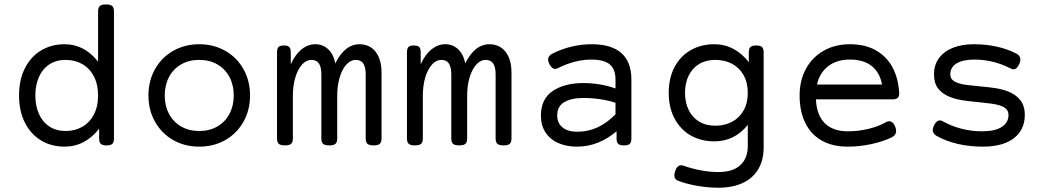

<svg xmlns="http://www.w3.org/2000/svg" viewBox="-20 -666 4837 886"><path d="M505.9 -613.8V-26.9Q505.9 -9.8 498.5 -2.4Q491.2 4.9 472.2 4.9H471.2Q452.1 4.9 444.8 -2.4Q437.5 -9.8 437.5 -26.9V-72.3Q406.7 -32.2 366.2 -10.7Q325.7 10.7 277.8 10.7Q217.3 10.7 169.7 -17.8Q122.1 -46.4 95 -99.9Q67.9 -153.3 67.9 -225.6Q67.9 -297.9 95 -351.3Q122.1 -404.8 169.7 -433.3Q217.3 -461.9 277.8 -461.9Q369.6 -461.9 432.6 -381.3V-613.8Q432.6 -630.9 440.7 -638.2Q448.7 -645.5 468.8 -645.5H469.7Q489.7 -645.5 497.8 -638.2Q505.9 -630.9 505.9 -613.8ZM143.1 -225.6Q143.1 -177.7 159.7 -140.4Q176.3 -103 207.8 -82.3Q239.3 -61.5 282.7 -61.5Q326.2 -61.5 360.1 -81.1Q394 -100.6 413.3 -137.7Q432.6 -174.8 432.6 -225.6Q432.6 -276.4 413.3 -313.5Q394 -350.6 360.1 -370.1Q326.2 -389.6 282.7 -389.6Q239.3 -389.6 207.8 -368.9Q176.3 -348.1 159.7 -310.8Q143.1 -273.4 143.1 -225.6Z M1133.8 -225.6Q1133.8 -157.7 1103.3 -103.8Q1072.8 -49.8 1019.3 -19.5Q965.8 10.7 899.4 10.7Q833 10.7 779.5 -19.5Q726.1 -49.8 695.6 -103.8Q665 -157.7 665 -225.6Q665 -293.5 695.6 -347.4Q726.1 -401.4 779.5 -431.6Q833 -461.9 899.4 -461.9Q965.8 -461.9 1019.3 -431.6Q1072.8 -401.4 1103.3 -347.4Q1133.8 -293.5 1133.8 -225.6ZM740.2 -225.6Q740.2 -177.7 760 -140.4Q779.8 -103 815.9 -82.3Q852.1 -61.5 899.4 -61.5Q946.8 -61.5 982.9 -82.3Q1019 -103 1038.8 -140.4Q1058.6 -177.7 1058.6 -225.6Q1058.6 -273.4 1038.8 -310.8Q1019 -348.1 982.9 -368.9Q946.8 -389.6 899.4 -389.6Q852.1 -389.6 815.9 -368.9Q779.8 -348.1 760 -310.8Q740.2 -273.4 740.2 -225.6Z M1740.7 -331.1V-26.9Q1740.7 -9.8 1732.7 -2.4Q1724.6 4.9 1704.6 4.9H1703.6Q1683.6 4.9 1675.5 -2.4Q1667.5 -9.8 1667.5 -26.9V-322.3Q1667.5 -356 1656.5 -372.8Q1645.5 -389.6 1621.1 -389.6Q1598.1 -389.6 1578.6 -368.4Q1559.1 -347.2 1547.6 -309.3Q1536.1 -271.5 1536.1 -223.1V-26.9Q1536.1 -9.8 1528.1 -2.4Q1520 4.9 1500 4.9H1499Q1479 4.9 1470.9 -2.4Q1462.9 -9.8 1462.9 -26.9V-322.3Q1462.9 -356 1451.9 -372.8Q1440.9 -389.6 1416.5 -389.6Q1393.6 -389.6 1374 -368.4Q1354.5 -347.2 1343 -309.3Q1331.5 -271.5 1331.5 -223.1V-26.9Q1331.5 -9.8 1323.5 -2.4Q1315.4 4.9 1295.4 4.9H1294.4Q1274.4 4.9 1266.4 -2.4Q1258.3 -9.8 1258.3 -26.9V-424.3Q1258.3 -441.4 1264.9 -448.7Q1271.5 -456.1 1289.6 -456.1H1290.5Q1308.6 -456.1 1315.2 -448.7Q1321.8 -441.4 1321.8 -424.3V-369.6Q1342.8 -415.5 1372.1 -438.7Q1401.4 -461.9 1435.5 -461.9Q1468.8 -461.9 1493.7 -439.5Q1518.6 -417 1527.3 -373.5Q1570.8 -461.9 1639.6 -461.9Q1668.5 -461.9 1691.2 -447.5Q1713.9 -433.1 1727.3 -403.6Q1740.7 -374 1740.7 -331.1Z M2340.3 -331.1V-26.9Q2340.3 -9.8 2332.3 -2.4Q2324.2 4.9 2304.2 4.9H2303.2Q2283.2 4.9 2275.1 -2.4Q2267.1 -9.8 2267.1 -26.9V-322.3Q2267.1 -356 2256.1 -372.8Q2245.1 -389.6 2220.7 -389.6Q2197.8 -389.6 2178.2 -368.4Q2158.7 -347.2 2147.2 -309.3Q2135.7 -271.5 2135.7 -223.1V-26.9Q2135.7 -9.8 2127.7 -2.4Q2119.6 4.9 2099.6 4.9H2098.6Q2078.6 4.9 2070.6 -2.4Q2062.5 -9.8 2062.5 -26.9V-322.3Q2062.5 -356 2051.5 -372.8Q2040.5 -389.6 2016.1 -389.6Q1993.2 -389.6 1973.6 -368.4Q1954.1 -347.2 1942.6 -309.3Q1931.2 -271.5 1931.2 -223.1V-26.9Q1931.2 -9.8 1923.1 -2.4Q1915 4.9 1895 4.9H1894Q1874 4.9 1866 -2.4Q1857.9 -9.8 1857.9 -26.9V-424.3Q1857.9 -441.4 1864.5 -448.7Q1871.1 -456.1 1889.2 -456.1H1890.1Q1908.2 -456.1 1914.8 -448.7Q1921.4 -441.4 1921.4 -424.3V-369.6Q1942.4 -415.5 1971.7 -438.7Q2001 -461.9 2035.2 -461.9Q2068.4 -461.9 2093.3 -439.5Q2118.2 -417 2127 -373.5Q2170.4 -461.9 2239.3 -461.9Q2268.1 -461.9 2290.8 -447.5Q2313.5 -433.1 2326.9 -403.6Q2340.3 -374 2340.3 -331.1Z M2893.6 -299.3V-26.9Q2893.6 -9.8 2886.2 -2.4Q2878.9 4.9 2859.9 4.9H2858.9Q2839.8 4.9 2832.5 -2.4Q2825.2 -9.8 2825.2 -26.9V-60.1Q2785.6 -26.4 2739.5 -7.8Q2693.4 10.7 2642.1 10.7Q2593.3 10.7 2555.7 -6.1Q2518.1 -22.9 2497.1 -55.2Q2476.1 -87.4 2476.1 -131.8Q2476.1 -209.5 2530.5 -246.1Q2585 -282.7 2671.9 -282.7Q2749.5 -282.7 2820.3 -257.8V-299.3Q2820.3 -346.7 2793.7 -368.9Q2767.1 -391.1 2708 -391.1Q2671.4 -391.1 2631.8 -380.9Q2592.3 -370.6 2556.6 -352.5Q2548.8 -348.1 2541.5 -348.1Q2525.9 -348.1 2514.6 -371.6Q2509.3 -383.3 2509.3 -391.1Q2509.3 -408.2 2527.3 -417.5Q2568.4 -439 2615.5 -450.4Q2662.6 -461.9 2710 -461.9Q2801.8 -461.9 2847.7 -420.9Q2893.6 -379.9 2893.6 -299.3ZM2820.3 -138.7V-191.9Q2787.1 -202.6 2749 -208.3Q2710.9 -213.9 2672.4 -213.9Q2616.2 -213.9 2583.7 -194.6Q2551.3 -175.3 2551.3 -133.3Q2551.3 -97.7 2575.9 -77.9Q2600.6 -58.1 2645 -58.1Q2742.2 -58.1 2820.3 -138.7Z M3435.5 -378.9V-424.3Q3435.5 -441.4 3442.9 -448.7Q3450.2 -456.1 3469.2 -456.1H3470.2Q3489.3 -456.1 3496.6 -448.7Q3503.9 -441.4 3503.9 -424.3V14.6Q3503.9 72.8 3479.2 114.5Q3454.6 156.2 3407.7 178.2Q3360.8 200.2 3294.9 200.2Q3248 200.2 3200.2 192.1Q3152.3 184.1 3110.8 168.9Q3091.8 162.1 3091.8 143.1Q3091.8 135.3 3095.7 123.5Q3104.5 96.7 3123.5 96.7Q3128.9 96.7 3134.3 98.6Q3172.4 112.3 3214.4 120.1Q3256.3 127.9 3294.9 127.9Q3362.3 127.9 3396.5 95.9Q3430.7 64 3430.7 8.3V-89.8Q3370.1 -13.7 3275.9 -13.7Q3215.3 -13.7 3167.7 -40.8Q3120.1 -67.9 3093 -118.7Q3065.9 -169.4 3065.9 -237.8Q3065.9 -306.2 3093 -356.9Q3120.1 -407.7 3167.7 -434.8Q3215.3 -461.9 3275.9 -461.9Q3323.7 -461.9 3364.3 -440.4Q3404.8 -418.9 3435.5 -378.9ZM3141.1 -237.8Q3141.1 -193.4 3157.7 -158.9Q3174.3 -124.5 3205.8 -105.2Q3237.3 -85.9 3280.8 -85.9Q3324.2 -85.9 3358.2 -104Q3392.1 -122.1 3411.4 -156.5Q3430.7 -190.9 3430.7 -237.8Q3430.7 -284.7 3411.4 -319.1Q3392.1 -353.5 3358.2 -371.6Q3324.2 -389.6 3280.8 -389.6Q3237.3 -389.6 3205.8 -370.4Q3174.3 -351.1 3157.7 -316.7Q3141.1 -282.2 3141.1 -237.8Z M4129.4 -237.8Q4130.4 -221.7 4122.8 -214.6Q4115.2 -207.5 4098.6 -207.5H3745.1Q3748.5 -134.8 3786.1 -97.4Q3823.7 -60.1 3892.1 -60.1Q3940.9 -60.1 3987.5 -71.3Q4034.2 -82.5 4067.9 -102.1Q4076.2 -106.4 4083 -106.4Q4092.3 -106.4 4099.9 -99.4Q4107.4 -92.3 4111.8 -79.1Q4115.2 -70.3 4115.2 -61.5Q4115.2 -42 4093.8 -31.7Q4054.2 -12.7 4000.5 -1Q3946.8 10.7 3892.1 10.7Q3821.3 10.7 3771.5 -17.6Q3721.7 -45.9 3695.8 -99.1Q3669.9 -152.3 3669.9 -225.6Q3669.9 -295.4 3699.5 -349.1Q3729 -402.8 3781.7 -432.4Q3834.5 -461.9 3901.9 -461.9Q3972.7 -461.9 4022.5 -433.3Q4072.3 -404.8 4098.9 -354.5Q4125.5 -304.2 4129.4 -237.8ZM3750 -275.9H4050.3Q4040 -331.5 4002.7 -361.3Q3965.3 -391.1 3901.9 -391.1Q3841.3 -391.1 3801.8 -360.6Q3762.2 -330.1 3750 -275.9Z M4303.2 -38.1Q4284.2 -48.8 4284.2 -65.9Q4284.2 -75.2 4290 -87.4Q4301.8 -110.4 4316.4 -110.4Q4323.7 -110.4 4331.5 -106Q4371.6 -83.5 4417.5 -71.8Q4463.4 -60.1 4511.7 -60.1Q4571.8 -60.1 4602.8 -80.3Q4633.8 -100.6 4633.8 -135.3Q4633.8 -151.9 4623.8 -162.4Q4613.8 -172.9 4594.2 -179.2Q4577.6 -184.6 4555.2 -187.7Q4532.7 -190.9 4497.6 -194.3Q4449.7 -198.7 4419.4 -203.6Q4389.2 -208.5 4363.3 -218.8Q4328.6 -232.4 4309.3 -257.3Q4290 -282.2 4290 -322.3Q4290 -367.2 4313.7 -398.7Q4337.4 -430.2 4378.7 -446Q4419.9 -461.9 4472.7 -461.9Q4584.5 -461.9 4668.9 -419.4Q4688.5 -409.7 4688.5 -391.6Q4688.5 -381.8 4683.6 -370.6Q4672.4 -346.2 4657.2 -346.2Q4652.3 -346.2 4642.6 -350.6Q4563 -391.1 4475.6 -391.1Q4423.8 -391.1 4394.5 -373.5Q4365.2 -356 4365.2 -322.3Q4365.2 -307.1 4375 -297.6Q4384.8 -288.1 4402.8 -282.2Q4418.9 -276.9 4439 -274.2Q4459 -271.5 4495.6 -268.1Q4541 -264.2 4571.8 -259.5Q4602.5 -254.9 4628.9 -245.1Q4666.5 -231 4687.7 -204.8Q4709 -178.7 4709 -135.3Q4709 -91.3 4687 -58.3Q4665 -25.4 4621.8 -7.3Q4578.6 10.7 4516.6 10.7Q4392.6 10.7 4303.2 -38.1Z"/></svg>

Font: Courier Prime Sans
Style: Regular
Weight: 400
Designer: Alan Dague-Greene
Foundry: Quote-Unquote Apps
Version: Version 3.020